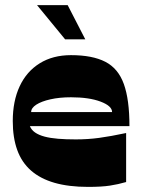

<svg xmlns="http://www.w3.org/2000/svg" viewBox="-20 -724 559 752"><path d="M325 8Q249 8 193.5 -8Q138 -24 101.5 -56Q65 -88 47.5 -136.5Q30 -185 30 -250Q30 -328 57 -386Q84 -444 135.5 -476Q187 -508 258 -508Q342 -508 392.5 -482Q443 -456 465 -395Q487 -334 487 -230H97Q103 -215 117.5 -205Q132 -195 154.5 -189Q177 -183 207.5 -180.5Q238 -178 277 -178Q324 -178 368.5 -184Q413 -190 474 -203V-11Q443 -2 410.5 3Q378 8 325 8ZM419 -285Q419 -309 374 -326Q329 -343 258 -343Q213 -343 177.5 -335Q142 -327 122 -314Q102 -301 102 -285ZM235 -570 125 -704H245L314 -570Z"/></svg>

Font: Ojuju ExtraLight ExtraBold
Style: Regular
Weight: 800
Version: Version 1.000